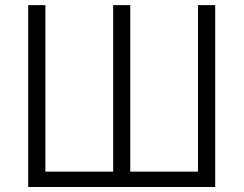

<svg xmlns="http://www.w3.org/2000/svg" viewBox="-20 -748 974 768"><path d="M92.8 -727.5H161.6V-61.5H432.6V-727.5H501V-61.5H772V-727.5H840.8V0H92.8Z"/></svg>

Font: Inter 17pt Light
Style: Regular
Weight: 300
Version: Version 4.001;git-66647c0bb